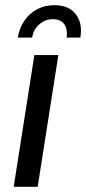

<svg xmlns="http://www.w3.org/2000/svg" viewBox="-20 -723 333 743"><path d="M33 0 113 -510H205.8L125.8 0ZM48.6 -577.4Q55.6 -616 75.1 -644Q94.6 -672 124.3 -687.5Q154 -703 190.2 -703Q246.8 -703 273.6 -667.7Q300.4 -632.4 290.8 -577.4H237.8Q240.6 -595.4 236.6 -611.8Q232.6 -628.2 220 -638.5Q207.4 -648.8 183 -648.8Q156.2 -648.8 133.1 -629.7Q110 -610.6 104.4 -577.4Z"/></svg>

Font: MuseoModerno Thin
Style: Italic
Weight: 100
Italic angle: -9°
Designer: Pablo Cosgaya, Héctor Gatti, Marcela Romero, and the Authors of The MuseoModerno Project.
Foundry: Omnibus-Type Team
Version: Version 1.003